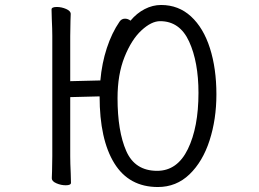

<svg xmlns="http://www.w3.org/2000/svg" viewBox="-20 -733 1040 771"><path d="M188 -657 187 -695Q187 -705 208 -705Q227 -705 245.5 -697Q264 -689 264 -677Q264 -661 263 -649L262 -588V-407L383 -410Q389 -479 409 -540Q429 -601 460 -646Q468 -658 482 -658Q494 -658 504 -650Q529 -680 561 -696.5Q593 -713 627 -713Q697 -713 747 -667Q797 -621 823 -539.5Q849 -458 849 -354Q849 -254 821.5 -169Q794 -84 741 -33Q688 18 614 18Q498 18 439 -77.5Q380 -173 380 -346L262 -343V-105Q262 -79 264 -37L265 1Q265 11 244 11Q225 11 206.5 3Q188 -5 188 -17Q188 -33 189 -45L190 -106V-589Q190 -615 188 -657ZM777 -360Q777 -484 739.5 -566Q702 -648 623 -648Q588 -648 548 -611Q508 -574 480 -504Q452 -434 452 -339Q452 -206 487 -126.5Q522 -47 611 -47Q692 -47 734.5 -134.5Q777 -222 777 -360Z"/></svg>

Font: Fusion Kai T
Style: Regular
Weight: 400
Designer: Fontworks Inc.
Version: Version 24.134;May 13, 2024